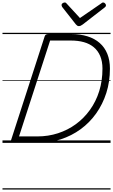

<svg xmlns="http://www.w3.org/2000/svg" viewBox="-20 -1149 909 1544"><path d="M89 0Q62 0 68 -19L339 -856Q342 -866 349 -870.5Q356 -875 372 -875H553Q625 -875 683 -857Q741 -839 781.5 -803.5Q822 -768 843 -716Q864 -664 864 -597Q864 -492 835 -401.5Q806 -311 753.5 -237Q701 -163 628.5 -110Q556 -57 468 -28.5Q380 0 281 0ZM133 -52H281Q368 -52 446.5 -77.5Q525 -103 590 -150.5Q655 -198 703.5 -265.5Q752 -333 778 -416.5Q804 -500 804 -597Q804 -655 786 -698Q768 -741 734.5 -769Q701 -797 654.5 -810Q608 -823 550 -823H383ZM810 -1129Q818 -1129 825 -1121.5Q832 -1114 832 -1107Q832 -1101 830 -1097.5Q828 -1094 823 -1090L645 -952Q635 -945 628.5 -942Q622 -939 614 -939Q607 -939 601.5 -942.5Q596 -946 590 -953L480 -1093Q478 -1097 476.5 -1101Q475 -1105 475 -1109Q475 -1118 484 -1123.5Q493 -1129 500 -1129Q507 -1129 510.5 -1126Q514 -1123 518 -1118L623 -1004L789 -1118Q796 -1123 800 -1126Q804 -1129 810 -1129ZM0 365H869V375H0ZM0 -20H869V0H0ZM0 -505H869V-500H0ZM0 -885H869V-875H0Z"/></svg>

Font: Playwrite DK Uloopet Guides
Style: Regular
Weight: 400
Designer: Veronika Burian, José Scaglione
Foundry: TypeTogether
Version: Version 1.003